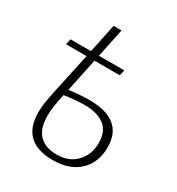

<svg xmlns="http://www.w3.org/2000/svg" viewBox="-159 -745 789 856"><g transform="rotate(30 235.0 -317.0)"><path d="M240 10Q78 10 78 -144Q78 -170 83 -200.5Q88 -231 97.5 -274Q107 -317 121 -383L139 -467H33L40 -496H145L176 -644H217L186 -496H317L310 -467H180L144 -296Q172 -300 199.5 -302Q227 -304 247 -304Q424 -304 424 -162Q424 -83 375 -36.5Q326 10 240 10ZM241 -20Q306 -20 343 -59.5Q380 -99 380 -158Q380 -218 343.5 -246Q307 -274 242 -274Q219 -274 190 -271.5Q161 -269 137 -265Q128 -225 124.5 -197.5Q121 -170 121 -151Q121 -83 153 -51.5Q185 -20 241 -20Z"/></g></svg>

Font: Noto Serif ExtraLight
Style: Italic
Weight: 200
Italic angle: -12°
Designer: Monotype Design Team
Foundry: Monotype Imaging Inc.
Version: Version 2.014; ttfautohint (v1.8.4.7-5d5b)